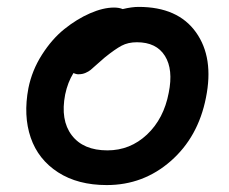

<svg xmlns="http://www.w3.org/2000/svg" viewBox="-20 -535 660 554"><path d="M288.1 -1Q204.6 -1 147.5 -37.8Q90.3 -74.7 68.6 -137.9Q46.9 -201.2 62 -280.8Q72.3 -332 101.1 -377.2Q129.9 -422.4 165.8 -451.2Q201.7 -480 239.7 -496.6Q277.8 -513.2 309.1 -513.2Q323.7 -513.2 334 -508.8Q360.4 -515.1 379.9 -515.1Q493.2 -515.1 545.4 -441.9Q597.7 -368.7 574.2 -252.9Q551.8 -139.6 472.7 -70.3Q393.6 -1 288.1 -1ZM168 -262.2Q153.8 -188.5 187 -144.8Q220.2 -101.1 290 -101.1Q355.5 -101.1 404.1 -146.7Q452.6 -192.4 466.8 -267.1Q480.5 -334.5 455.8 -373.8Q431.2 -413.1 375 -413.1Q349.6 -413.1 330.8 -403.1Q312 -393.1 282.2 -369.1Q272.9 -361.3 260 -349.6Q247.1 -337.9 241.5 -333.3Q235.8 -328.6 226.8 -324.7Q217.8 -320.8 208 -320.8Q202.6 -319.8 191.9 -324.2Q175.3 -297.4 168 -262.2Z"/></svg>

Font: Shantell Sans Bouncy
Style: Italic
Weight: 500
Italic angle: -11.31°
Designer: Stephen Nixon, Anya Danilova, Shantell Martin
Foundry: Arrow Type
Version: Version 1.006;[9816181b4]